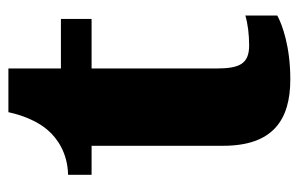

<svg xmlns="http://www.w3.org/2000/svg" viewBox="-147 -554 711 457"><g transform="rotate(-90 208.5 -325.5)"><path d="M248 10C326 10 378 -9 400 -21V-97C380 -91 354 -88 329 -88C284 -88 274 -112 274 -167V-463H392V-536H274V-661H170C161 -619 144 -586 127 -567C109 -546 74 -520 21 -519V-463H90V-150C90 -32 151 10 248 10Z"/></g></svg>

Font: Noto Serif Sinhala SemiCondensed Black
Style: Regular
Weight: 900
Width: 4
Designer: Jelle Bosma - Monotype Design Team
Foundry: Monotype Imaging Inc.
Version: Version 2.007